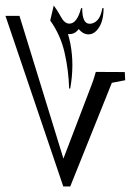

<svg xmlns="http://www.w3.org/2000/svg" viewBox="-24 -596 478 689"><path d="M203.1 73.2 -4.4 -539.1H45.9L216.8 16.1L188.5 12.7L304.7 -291.5Q310.5 -306.6 313.5 -316.9Q316.4 -327.1 319.8 -337.9L423.8 -337.4L425.3 -308.1L377.4 -298.8L228 73.2ZM156.2 -522.5 168.9 -576.2Q213.9 -515.1 228.5 -439.2Q243.2 -363.3 228 -278.3H224.1Q222.2 -343.8 207.8 -407Q193.4 -470.2 156.2 -522.5ZM343.3 -566.9H347.7Q347.7 -522.9 331.5 -497.8Q315.4 -472.7 293.5 -472.7Q274.4 -472.7 258.3 -491.7Q245.6 -473.6 225.1 -473.6Q212.4 -473.6 203.1 -482.9L194.3 -536.1Q207.5 -511.2 225.1 -511.2Q252.4 -511.2 267.1 -566.9H271Q271 -510.7 297.4 -510.7Q313 -510.7 325.4 -523.4Q337.9 -536.1 343.3 -566.9Z"/></svg>

Font: Lateef Light
Style: Regular
Weight: 300
Designer: SIL International
Foundry: SIL International
Version: Version 4.200